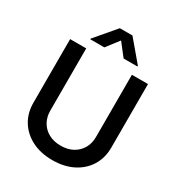

<svg xmlns="http://www.w3.org/2000/svg" viewBox="-219 -1093 1160 1247"><g transform="rotate(30 360.5 -469.5)"><path d="M531.7 -727.5H652.3V-251Q652.3 -173.8 616 -114.7Q579.6 -55.7 513.9 -22.2Q448.2 11.2 360.4 11.2Q272.5 11.2 206.8 -22.2Q141.1 -55.7 104.7 -114.7Q68.4 -173.8 68.4 -251V-727.5H189V-260.7Q189 -213.4 210 -176.5Q231 -139.6 269.5 -118.4Q308.1 -97.2 360.4 -97.2Q413.1 -97.2 451.4 -118.4Q489.7 -139.6 510.7 -176.5Q531.7 -213.4 531.7 -260.7ZM432.1 -792 359.4 -885.3 287.6 -792H182.6V-797.4L312.5 -950.2H407.2L536.1 -797.4V-792Z"/></g></svg>

Font: Inter Cardless Tabular Medium
Style: Regular
Weight: 500
Designer: Rasmus Andersson
Foundry: rsms
Version: Version 4.000;git-4fc901f